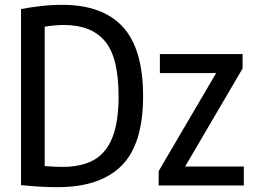

<svg xmlns="http://www.w3.org/2000/svg" viewBox="-20 -768 1050 795"><path d="M218.5 7Q148.5 7 67 -1.5V-730.5Q106.5 -738 149.8 -743Q193 -748 237.5 -748Q405 -748 488.8 -656.5Q572.5 -565 572.5 -370Q572.5 -170.5 483.2 -81.8Q394 7 218.5 7ZM240.5 -77Q316.5 -77 367.8 -105.2Q419 -133.5 445 -197.8Q471 -262 471 -370Q471 -530 414.8 -597.2Q358.5 -664.5 246 -664.5Q207 -664.5 165 -657.5V-80.5Q186.5 -78.5 204.8 -77.8Q223 -77 240.5 -77ZM637 0V-59.5L875 -465.5H642V-544H984.5V-484.5L746.5 -78.5H989.5V0Z"/></svg>

Font: Encode Sans Cnd Md
Style: Regular
Weight: 500
Width: 3
Designer: Multiple Designers
Foundry: Impallari Type
Version: Version 3.002; ttfautohint (v1.8.3) -l 8 -r 50 -G 200 -x 14 